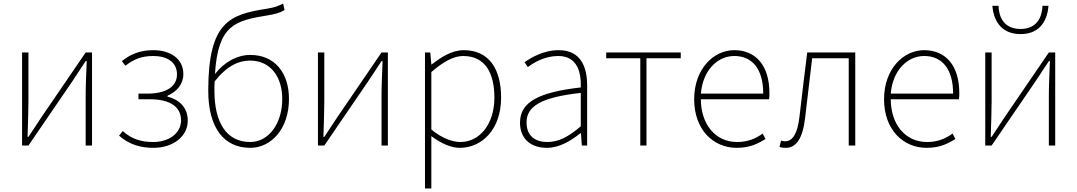

<svg xmlns="http://www.w3.org/2000/svg" viewBox="-20 -824 6099 1087"><path d="M105 -527V0H141L389 -363L465 -478H471C468 -407 465 -336 465 -277V0H501V-527H465L217 -164C195 -131 163 -82 141 -49H136C138 -120 141 -191 141 -249V-527Z M849 13C959 13 1043 -51 1043 -141C1043 -220 989 -262 928 -277V-282C982 -306 1018 -347 1018 -405C1018 -494 941 -540 848 -540C767 -540 714 -513 670 -478L690 -452C734 -485 775 -507 848 -507C923 -507 982 -474 982 -403C982 -337 926 -294 814 -294H764V-262H829C940 -262 1005 -221 1005 -143C1005 -67 933 -20 848 -20C782 -20 727 -35 675 -82L654 -56C711 -6 775 13 849 13Z M1397 -20C1260 -20 1194 -133 1194 -310C1194 -328 1194 -346 1195 -363C1266 -453 1333 -481 1395 -481C1515 -481 1578 -385 1578 -264C1578 -120 1498 -20 1397 -20ZM1583 -804C1552 -789 1542 -783 1487 -774C1282 -742 1159 -700 1159 -311C1159 -101 1247 13 1397 13C1513 13 1616 -92 1616 -264C1616 -412 1535 -513 1397 -513C1325 -513 1253 -476 1197 -405C1214 -685 1313 -707 1495 -737C1536 -744 1563 -750 1591 -767Z M1780 -527V0H1816L2064 -363L2140 -478H2146C2143 -407 2140 -336 2140 -277V0H2176V-527H2140L1892 -164C1870 -131 1838 -82 1816 -49H1811C1813 -120 1816 -191 1816 -249V-527Z M2386 -527V243H2422V-53C2478 -12 2533 13 2583 13C2709 13 2817 -92 2817 -271C2817 -434 2748 -540 2605 -540C2539 -540 2476 -500 2424 -459H2422L2416 -527ZM2602 -507C2731 -507 2779 -405 2779 -271C2779 -124 2698 -20 2586 -20C2544 -20 2484 -39 2422 -91V-416C2489 -474 2548 -507 2602 -507Z M3076 13C3146 13 3212 -26 3266 -70H3269L3274 0H3304V-341C3304 -448 3266 -540 3143 -540C3056 -540 2984 -496 2950 -472L2968 -444C3002 -470 3065 -507 3140 -507C3249 -507 3271 -414 3268 -329C3031 -302 2924 -247 2924 -130C2924 -30 2994 13 3076 13ZM3079 -20C3015 -20 2961 -50 2961 -131C2961 -220 3039 -273 3268 -298V-109C3199 -50 3143 -20 3079 -20Z M3412 -494H3605V0H3640V-494H3834V-527H3412Z M4151 13C4229 13 4274 -13 4314 -37L4298 -68C4258 -39 4213 -20 4153 -20C4029 -20 3948 -122 3948 -262H4334C4336 -274 4336 -286 4336 -297C4336 -453 4259 -540 4137 -540C4020 -540 3910 -434 3910 -262C3910 -90 4018 13 4151 13ZM3948 -294C3959 -427 4043 -507 4137 -507C4236 -507 4301 -437 4301 -294Z M4429 13C4487 13 4525 -40 4538 -156C4552 -270 4565 -381 4578 -494H4785V0H4822V-527H4550C4535 -405 4520 -285 4506 -162C4495 -68 4468 -24 4424 -24C4415 -24 4409 -26 4402 -28L4393 7C4404 12 4413 13 4429 13Z M5226 13C5304 13 5349 -13 5389 -37L5373 -68C5333 -39 5288 -20 5228 -20C5104 -20 5023 -122 5023 -262H5409C5411 -274 5411 -286 5411 -297C5411 -453 5334 -540 5212 -540C5095 -540 4985 -434 4985 -262C4985 -90 5093 13 5226 13ZM5023 -294C5034 -427 5118 -507 5212 -507C5311 -507 5376 -437 5376 -294Z M5594 0 5842 -363 5918 -478H5924C5921 -407 5918 -336 5918 -277V0H5954V-527H5918L5670 -164C5648 -131 5616 -82 5594 -49H5589C5591 -120 5594 -191 5594 -249V-527H5558V0ZM5598 -791C5604 -724 5636 -631 5758 -631C5879 -631 5911 -724 5916 -791H5882C5880 -727 5850 -660 5758 -660C5664 -660 5635 -727 5633 -791Z"/></svg>

Font: Kinto Sans Thin
Style: Regular
Weight: 100
Designer: Authors: Ryoko NISHIZUKA  (kana & ideographs); Paul D. Hunt (Latin, Greek & Cyrillic); Wenlong ZHANG  (bopomofo); Sandol
Foundry: Adobe Systems Incorporated, ookami Inc.
Version: Version 0.001